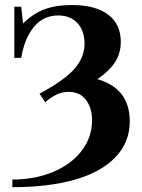

<svg xmlns="http://www.w3.org/2000/svg" viewBox="-20 -696 570 773"><path d="M29.8 57.6V26.9Q121.1 26.9 194.6 -4.2Q268.1 -35.2 309.3 -89.6Q350.6 -144 350.6 -211.4Q350.6 -261.2 326.2 -293.7Q301.8 -326.2 255.4 -326.2Q208.5 -326.2 162.1 -284.2L139.2 -318.8Q240.7 -373.5 280.5 -419.7Q320.3 -465.8 320.3 -519.5Q320.3 -572.8 291.5 -603.3Q262.7 -633.8 214.4 -633.8Q154.8 -633.8 116.7 -587.9Q78.6 -542 65.4 -462.9H37.6V-668.9H65.4L72.8 -601.6Q112.8 -641.1 158.9 -658.4Q205.1 -675.8 268.1 -675.8Q363.8 -675.8 415 -637.5Q466.3 -599.1 466.3 -527.3Q466.3 -481.9 443.4 -446Q420.4 -410.2 372.1 -377.4Q502.4 -339.8 502.4 -207.5Q502.4 -122.1 443.8 -62Q385.3 -2 279.8 27.8Q174.3 57.6 29.8 57.6Z"/></svg>

Font: Elstob 14pt SemiBold
Style: Regular
Weight: 600
Designer: Peter S. Baker
Version: Version 1.015